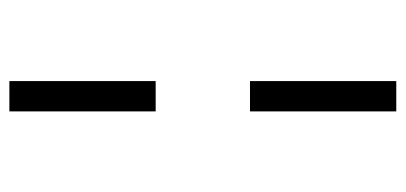

<svg xmlns="http://www.w3.org/2000/svg" viewBox="-242 -550 844 399"><g transform="rotate(-90 179.5 -350.0)"><path d="M211 -752V-448H148V-752ZM211 -252V52H148V-252Z"/></g></svg>

Font: Pathway Extreme Condensed Thin
Style: Regular
Weight: 250
Width: 3
Version: Version 1.001;gftools[0.9.26]